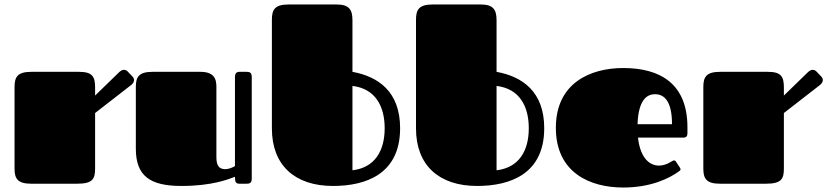

<svg xmlns="http://www.w3.org/2000/svg" viewBox="-20 -821 3697 858"><path d="M45 -68C45 -23 58 0 120 0H325C396 0 405 -23 405 -69V-316L566 -441C575 -448 579 -456 579 -463C579 -469 576 -475 572 -479L550 -502C546 -506 540 -509 533 -509C527 -509 521 -506 513 -499L405 -394V-430C405 -477 394 -500 334 -500H120C58 -500 45 -477 45 -432Z M947 -419C947 -450 952 -500 876 -500H662C600 -500 587 -477 587 -432V-157C587 -34 651 10 791 10C928 10 1001 -20 1030 -31C1030 -9 1033 0 1050 0H1081C1093 0 1105 -1 1105 -23V-477C1105 -499 1093 -500 1081 -500H1050C1033 -500 1030 -488 1030 -477V-79C1021 -73 1002 -65 987 -65C958 -65 947 -82 947 -119Z M1468 10C1615 10 1768 -43 1768 -248C1768 -412 1670 -479 1555 -500V-731C1555 -778 1540 -801 1484 -801H1270C1208 -801 1195 -778 1195 -733V-247C1195 -83 1297 10 1468 10ZM1555 -437C1656 -425 1699 -348 1699 -248C1699 -148 1656 -72 1555 -60V-437Z M2112 10C2259 10 2412 -43 2412 -248C2412 -412 2314 -479 2199 -500V-731C2199 -778 2184 -801 2128 -801H1914C1852 -801 1839 -778 1839 -733V-247C1839 -83 1941 10 2112 10ZM2199 -437C2300 -425 2343 -348 2343 -248C2343 -148 2300 -72 2199 -60V-437Z M2925 -81C2887 -81 2842 -109 2831 -206H3033C3047 -206 3052 -213 3052 -225V-252C3052 -449 2928 -517 2765 -517C2618 -517 2464 -450 2464 -250C2464 -48 2618 17 2765 17C2890 17 2973 -25 3015 -56C3018 -58 3021 -60 3021 -64C3021 -66 3021 -68 3019 -71L3001 -98C2998 -103 2997 -104 2991 -104C2984 -104 2960 -81 2925 -81ZM2829 -266C2833 -383 2877 -400 2907 -400C2948 -400 2983 -370 2983 -266Z M3123 -68C3123 -23 3136 0 3198 0H3403C3474 0 3483 -23 3483 -69V-316L3644 -441C3653 -448 3657 -456 3657 -463C3657 -469 3654 -475 3650 -479L3628 -502C3624 -506 3618 -509 3611 -509C3605 -509 3599 -506 3591 -499L3483 -394V-430C3483 -477 3472 -500 3412 -500H3198C3136 -500 3123 -477 3123 -432Z"/></svg>

Font: Fascinate
Style: Regular
Weight: 900
Designer: Astigmatic (AOETI)
Foundry: Astigmatic (AOETI)
Version: Version 1.000